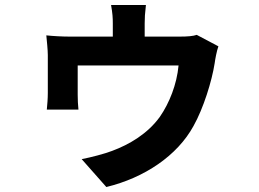

<svg xmlns="http://www.w3.org/2000/svg" viewBox="-20 -660 1040 771"><path d="M857 -474 770 -520C756 -515 734 -513 700 -513H561V-566C561 -588 562 -606 566 -640H426C432 -606 433 -588 433 -566V-513H262C231 -513 193 -515 166 -518C168 -498 172 -458 172 -439C172 -410 172 -313 172 -287C172 -265 170 -240 168 -220H295C293 -236 292 -262 292 -280C292 -303 292 -370 292 -397H697C690 -321 660 -246 622 -191C573 -123 500 -80 430 -54C402 -43 345 -28 308 -21L407 91C560 54 692 -35 757 -154C797 -225 831 -335 842 -406C844 -421 850 -455 857 -474Z"/></svg>

Font: Source Han Sans KR
Style: Bold
Weight: 700
Designer: Ryoko NISHIZUKA 西塚涼子 (kana, bopomofo & ideographs); Paul D. Hunt (Latin, Greek & Cyrillic); Sandoll Communications 산돌커뮤니
Foundry: Adobe
Version: Version 2.004;hotconv 1.0.118;makeotfexe 2.5.65603